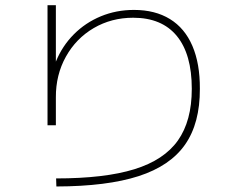

<svg xmlns="http://www.w3.org/2000/svg" viewBox="-20 -713 904 720"><path d="M699.2 -379.9Q699.2 -509.8 643.1 -578.1Q586.9 -646.5 479.5 -646.5Q397.9 -646.5 331.5 -607.7Q265.1 -568.8 227.1 -500.5Q189 -432.1 189.5 -347.7V-243.2H158.2V-693.4H189.5V-481.9Q213.4 -540.5 256.8 -584.2Q300.3 -627.9 358.2 -651.9Q416 -675.8 482.4 -675.8Q561.5 -675.8 617.2 -641.6Q672.9 -607.4 701.4 -541Q730 -474.6 729.5 -379.9Q730 -251 674.1 -170.9Q618.2 -90.8 499.8 -52.5Q381.3 -14.2 191.4 -13.7L190.4 -43.9Q372.6 -43.9 483.9 -78.4Q595.2 -112.8 647.2 -186.3Q699.2 -259.8 699.2 -379.9Z"/></svg>

Font: Pretendard GOV Thin
Style: Regular
Weight: 100
Designer: Base glyphs from Inter by Rasmus Andersson; Hangeul glyphs from Noto Sans CJK(Source Han Sans) by Jang Soo-young and Kan
Foundry: Kil Hyung-jin
Version: Version 1.309